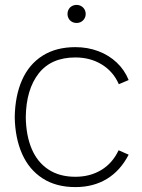

<svg xmlns="http://www.w3.org/2000/svg" viewBox="-20 -747 579 782"><path d="M40 -270Q41.5 -357.5 70 -421.5Q98.5 -485.5 153.5 -520.2Q208.5 -555 287 -555Q336.5 -555 380 -538.8Q423.5 -522.5 455.5 -492.2Q487.5 -462 504 -421L464 -404Q441.5 -455.5 394.8 -484.2Q348 -513 287 -513Q188.5 -513 137.5 -447.8Q86.5 -382.5 85 -270Q86 -195.5 109 -141Q132 -86.5 177 -56.8Q222 -27 287 -27Q347 -27 392.8 -54.8Q438.5 -82.5 463 -135L504 -117Q470.5 -52 415.5 -18.5Q360.5 15 287 15Q208.5 15 153.5 -20.5Q98.5 -56 70 -120.2Q41.5 -184.5 40 -270ZM255 -690Q255 -700.5 259.8 -709Q264.5 -717.5 273 -722.2Q281.5 -727 292 -727Q302 -727 310.5 -722.2Q319 -717.5 324 -709Q329 -700.5 329 -690Q329 -680 324 -671.5Q319 -663 310.5 -658.2Q302 -653.5 292 -653.5Q281.5 -653.5 273 -658.2Q264.5 -663 259.8 -671.5Q255 -680 255 -690Z"/></svg>

Font: Tap Sans
Style: Regular
Weight: 400
Designer: Tap Payments
Foundry: Tap Payments
Version: Version 1.001;Glyphs 3.1.2 (3151)